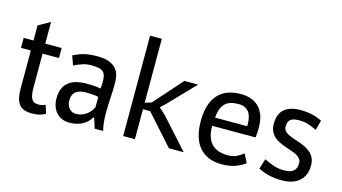

<svg xmlns="http://www.w3.org/2000/svg" viewBox="-78 -951 2211 1242"><g transform="rotate(15 1027.5 -330.0)"><path d="M10.3 -446.8H76.2V-547.9L154.8 -592.3V-446.8H264.6V-379.9H154.8V-152.3Q154.8 -125.5 158 -106.9Q161.1 -88.4 168.2 -76.7Q175.3 -64.9 186.8 -59.8Q198.2 -54.7 214.8 -54.7Q224.1 -54.7 236.6 -56.9Q249 -59.1 259.3 -65.9L277.3 -10.3Q266.1 -2.4 243.9 4.6Q221.7 11.7 186 11.7Q156.2 11.7 135.3 3.9Q114.3 -3.9 101.1 -20.5Q87.9 -37.1 82 -63.2Q76.2 -89.4 76.2 -126V-379.9H10.3Z M342.8 -418.9Q361.8 -427.7 378.7 -434.6Q395.5 -441.4 413.8 -446Q432.1 -450.7 453.6 -452.9Q475.1 -455.1 503.4 -455.1Q554.7 -455.1 585 -442.1Q615.2 -429.2 631.1 -408.7Q647 -388.2 651.9 -363Q656.7 -337.9 656.7 -313.5Q656.7 -290 655.8 -266.6Q654.8 -243.2 653.3 -219Q651.9 -194.8 650.9 -169.7Q649.9 -144.5 649.9 -116.7Q649.9 -84.5 652.8 -54.4Q655.8 -24.4 662.6 2H606L584.5 -66.4H579.1Q569.8 -50.8 556.6 -37.4Q543.5 -23.9 525.9 -14.2Q508.3 -4.4 485.8 1.2Q463.4 6.8 436.5 6.8Q409.2 6.8 387.2 -2.7Q365.2 -12.2 349.4 -29.5Q333.5 -46.9 325 -70.8Q316.4 -94.7 316.4 -124Q316.4 -162.6 328.1 -189.5Q339.8 -216.3 361.3 -233.4Q382.8 -250.5 412.4 -258.3Q441.9 -266.1 478 -266.1Q504.4 -266.1 520.3 -265.4Q536.1 -264.6 546.1 -263.4Q556.2 -262.2 562.3 -261Q568.4 -259.8 575.2 -258.8Q576.7 -271 577.4 -280.5Q578.1 -290 578.1 -304.7Q578.1 -328.6 574 -344.7Q569.8 -360.8 559.1 -370.6Q548.3 -380.4 529.8 -384.5Q511.2 -388.7 482.4 -388.7Q451.2 -389.6 422.6 -380.4Q394 -371.1 364.7 -356.9ZM575.2 -202.6Q568.4 -204.1 563 -205.3Q557.6 -206.5 548.8 -207.5Q540 -208.5 526.4 -209.2Q512.7 -210 490.2 -210Q471.7 -210 455.3 -206.3Q439 -202.6 426.5 -193.8Q414.1 -185.1 407 -169.9Q399.9 -154.8 399.9 -132.3Q399.9 -115.2 405 -101.8Q410.2 -88.4 418.7 -78.9Q427.2 -69.3 438.5 -64.2Q449.7 -59.1 461.9 -59.1Q484.4 -59.1 502.9 -66.2Q521.5 -73.2 535.9 -84.2Q550.3 -95.2 560.1 -108.6Q569.8 -122.1 575.2 -134.3Z M923.3 -200.7H875V0H796.4V-672.4H875V-243.7L918.9 -257.8L1086.4 -446.8H1178.7L1012.2 -273.9L977.1 -240.7L1020 -201.7L1201.7 0H1102.5Z M1613.8 -36.6Q1584 -14.6 1547.1 -1.5Q1510.3 11.7 1458.5 11.7Q1406.2 11.7 1368.2 -4.9Q1330.1 -21.5 1305.2 -52Q1280.3 -82.5 1268.1 -126Q1255.9 -169.4 1255.9 -223.1Q1255.9 -337.9 1307.6 -398.7Q1359.4 -459.5 1463.9 -459.5Q1497.1 -459.5 1527.1 -450Q1557.1 -440.4 1580.1 -419.2Q1603 -397.9 1616.5 -363.3Q1629.9 -328.6 1629.9 -278.8Q1629.9 -265.6 1629.2 -247.8Q1628.4 -230 1625.5 -212.9H1335.4Q1335 -169.4 1345.5 -139.4Q1356 -109.4 1375.2 -90.6Q1394.5 -71.8 1421.4 -63.2Q1448.2 -54.7 1480.5 -54.7Q1516.1 -54.7 1541 -66.9Q1565.9 -79.1 1584 -95.7ZM1555.2 -269Q1555.7 -292.5 1552.5 -314.7Q1549.3 -336.9 1539.6 -354.2Q1529.8 -371.6 1512 -382.3Q1494.1 -393.1 1464.8 -393.1Q1435.1 -393.1 1412.8 -386.5Q1390.6 -379.9 1375.2 -365Q1359.9 -350.1 1351.1 -326.4Q1342.3 -302.7 1339.4 -269Z M1941.4 -125Q1941.4 -142.6 1931.6 -154.3Q1921.9 -166 1906.2 -174.6Q1890.6 -183.1 1870.4 -189.7Q1850.1 -196.3 1829.1 -203.9Q1808.1 -211.4 1787.8 -220.9Q1767.6 -230.5 1752 -244.6Q1736.3 -258.8 1726.6 -279.3Q1716.8 -299.8 1716.8 -328.6Q1716.8 -395 1753.9 -427.2Q1791 -459.5 1862.3 -459.5Q1889.2 -459.5 1910.2 -456.5Q1931.2 -453.6 1948.2 -449.2Q1965.3 -444.8 1979.5 -439Q1993.7 -433.1 2006.8 -427.2L1988.8 -360.8Q1977.1 -366.2 1964.6 -371.8Q1952.1 -377.4 1938.2 -382.3Q1924.3 -387.2 1908.2 -390.1Q1892.1 -393.1 1873 -393.1Q1831.5 -393.1 1813.5 -379.6Q1795.4 -366.2 1795.4 -330.6Q1795.4 -314 1804.9 -303Q1814.5 -292 1830.3 -283.9Q1846.2 -275.9 1866.2 -269.3Q1886.2 -262.7 1907.5 -255.1Q1928.7 -247.6 1948.7 -237.8Q1968.8 -228 1984.6 -213.6Q2000.5 -199.2 2010 -179Q2019.5 -158.7 2019.5 -129.9Q2019.5 -90.8 2006.3 -64Q1993.2 -37.1 1971.2 -20.3Q1949.2 -3.4 1920.2 4.2Q1891.1 11.7 1859.4 11.7Q1832 11.7 1809.3 8.5Q1786.6 5.4 1767.1 0.2Q1747.6 -4.9 1731.4 -11.2Q1715.3 -17.6 1701.7 -24.4L1723.6 -92.8Q1757.3 -76.2 1788.8 -65.4Q1820.3 -54.7 1856 -54.7Q1875 -54.7 1890.6 -57.9Q1906.2 -61 1917.7 -69.1Q1929.2 -77.1 1935.3 -90.6Q1941.4 -104 1941.4 -125Z"/></g></svg>

Font: PT Astra Sans
Style: Regular
Weight: 400
Designer: A.Korolkova, I. Chaeva
Foundry: ParaType Ltd
Version: Version 1.001; ttfautohint (v1.6)